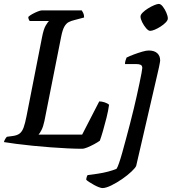

<svg xmlns="http://www.w3.org/2000/svg" viewBox="-31 -757 881 977"><path d="M386 0Q355 0 313 -2Q271 -4 225 -7.5Q179 -11 134 -15.5Q89 -20 51 -25Q13 -30 -11 -34Q-9 -42 -4.5 -49.5Q0 -57 4 -61L34 -65Q57 -68 69.5 -78Q82 -88 89.5 -109Q97 -130 104 -166L183 -568Q191 -610 202.5 -628.5Q214 -647 218 -650H120Q117 -654 115 -659Q113 -664 113 -671Q120 -678 133.5 -685.5Q147 -693 161 -698.5Q175 -704 181 -704H385Q388 -700 392.5 -691Q397 -682 397 -668L348 -655Q331 -651 318.5 -644.5Q306 -638 296.5 -621.5Q287 -605 280 -569L195 -141Q189 -113 180.5 -96Q172 -79 165 -72H387L474 -241Q486 -241 500.5 -236.5Q515 -232 524 -224Q520 -194 511 -158Q502 -122 493 -91Q484 -60 477 -41Q466 -33 448.5 -23.5Q431 -14 414 -7Q397 0 386 0ZM490 200Q484 200 472 195.5Q460 191 447.5 184Q435 177 424 170Q413 163 408 158Q408 150 410.5 143Q413 136 415 134Q439 131 466 127Q493 123 518 116.5Q543 110 562 102Q567 95 574.5 73.5Q582 52 591 20Q600 -12 610 -49.5Q620 -87 630.5 -127Q641 -167 650 -205Q657 -234 664.5 -267.5Q672 -301 678.5 -332Q685 -363 689 -384.5Q693 -406 693 -411Q693 -423 685 -427Q677 -431 663 -431H605Q605 -441 608 -450Q611 -459 613 -464Q629 -472 650.5 -480Q672 -488 692.5 -494Q713 -500 726 -500Q754 -500 769 -486.5Q784 -473 784 -449Q784 -447 782.5 -438Q781 -429 778 -415Q775 -401 771 -384L662 87Q658 97 638 116Q618 135 590.5 154Q563 173 535.5 186.5Q508 200 490 200ZM733 -600Q724 -600 712.5 -613.5Q701 -627 692.5 -644Q684 -661 684 -673Q684 -682 695 -693Q706 -704 722 -714Q738 -724 753.5 -730.5Q769 -737 777 -737Q787 -737 797.5 -723.5Q808 -710 815.5 -692.5Q823 -675 823 -663Q823 -654 812.5 -643Q802 -632 786.5 -622Q771 -612 756.5 -606Q742 -600 733 -600Z"/></svg>

Font: Texturina 12pt Medium
Style: Italic
Weight: 500
Italic angle: -11°
Designer: Guillermo Torres Carreño
Foundry: Omnibus-Type
Version: Version 1.002